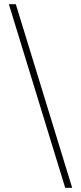

<svg xmlns="http://www.w3.org/2000/svg" viewBox="-20 -730 384 910"><path d="M289 160 22 -710H55L322 160Z"/></svg>

Font: DM Serif Text
Style: Regular
Weight: 400
Designer: Colophon Foundry, Frank Grießhammer
Foundry: Colophon Foundry
Version: Version 5.200; ttfautohint (v1.8.3)